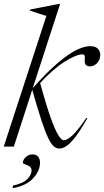

<svg xmlns="http://www.w3.org/2000/svg" viewBox="-28 -762 542 998"><path d="M284.5 -742 142 -303.5Q214.5 -385.5 270.5 -433.2Q326.5 -481 368.2 -501.5Q410 -522 439 -522Q467.5 -522 480.2 -509.2Q493 -496.5 493 -476.5Q493 -451 476.8 -434Q460.5 -417 440 -417Q409 -417 412.5 -451Q414 -468.5 411.2 -474Q408.5 -479.5 400.5 -479.5Q369.5 -479.5 309.2 -442Q249 -404.5 180.5 -330.5Q212 -215.5 235.2 -150.8Q258.5 -86 275 -59.5Q291.5 -33 303.5 -33Q320.5 -33 348.2 -58.2Q376 -83.5 421 -149.5L425.5 -146.5Q389 -82.5 362.8 -48.8Q336.5 -15 317 -2.5Q297.5 10 280 10Q265.5 10 252 -1Q238.5 -12 223.2 -43.2Q208 -74.5 187.8 -135.2Q167.5 -196 139.5 -295L44 0H-8.5L213 -679Q199.5 -683.5 174 -691.5Q148.5 -699.5 127 -707L128.5 -712.5L279.5 -742ZM91 83.5Q91 69 105.5 54.8Q120 40.5 141.5 40.5Q160 40.5 170 52.2Q180 64 180 84Q180 124.5 145.2 163.8Q110.5 203 37.5 216.5L39.5 202.5Q92 191.5 114 168.8Q136 146 136 125Q136 109.5 124.8 102.5Q113.5 95.5 102.2 92Q91 88.5 91 83.5Z"/></svg>

Font: Newsreader Display Light
Style: Italic
Weight: 300
Italic angle: -17°
Designer: Hugues Gentile
Foundry: Production Type
Version: Version 1.001